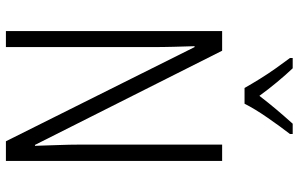

<svg xmlns="http://www.w3.org/2000/svg" viewBox="-196 -790 987 634"><g transform="rotate(90 297.0 -473.5)"><path d="M512 0H447L136 -623H133Q134 -590 135 -555Q136 -520 136 -480V0H83V-714H148L459 -96H462Q461 -132 459.5 -172Q458 -212 458 -242V-714H512ZM271 -788Q258 -811 241 -838.5Q224 -866 205.5 -892Q187 -918 172 -938V-947H206Q227 -925 251.5 -895.5Q276 -866 297 -837Q320 -867 341.5 -892.5Q363 -918 389 -947H423V-938Q399 -907 369.5 -864.5Q340 -822 323 -788Z"/></g></svg>

Font: Noto Sans Khmer UI Condensed Light
Style: Regular
Weight: 300
Width: 3
Designer: Danh Hong and the Monotype Design Team
Foundry: Monotype Imaging Inc.
Version: Version 2.002; ttfautohint (v1.8.4.7-5d5b)